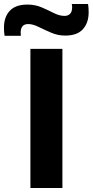

<svg xmlns="http://www.w3.org/2000/svg" viewBox="-70 -946 466 966"><path d="M83 0V-700H244V0ZM-47 -766Q-49 -777 -49.5 -788Q-50 -799 -50 -808Q-50 -860 -21 -891.5Q8 -923 68 -923Q107 -923 139.5 -909Q172 -895 200.5 -880.5Q229 -866 255 -866Q272 -866 282.5 -876.5Q293 -887 293 -910Q293 -919 291 -926H373Q375 -915 375.5 -904Q376 -893 376 -883Q376 -832 347.5 -799.5Q319 -767 258 -767Q221 -767 187.5 -781.5Q154 -796 124.5 -810.5Q95 -825 72 -825Q34 -825 34 -782Q34 -772 35 -766Z"/></svg>

Font: Georama Extended SemiBold
Style: Regular
Weight: 600
Width: 7
Designer: Jean-Baptiste Levee
Foundry: Production Type
Version: Version 1.000